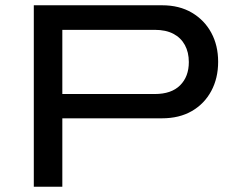

<svg xmlns="http://www.w3.org/2000/svg" viewBox="-20 -707 883 727"><path d="M108 0V-687H594Q659 -687 706.5 -659Q754 -631 780 -583Q806 -535 806 -473Q806 -411 780 -362.5Q754 -314 706.5 -286.5Q659 -259 593 -259H216V0ZM216 -351H566Q629 -351 662 -384Q695 -417 695 -472Q695 -509 680 -536.5Q665 -564 636.5 -579Q608 -594 566 -594H216Z"/></svg>

Font: Archivo Expanded
Style: Regular
Weight: 400
Width: 7
Designer: Hector Gatti
Foundry: Omnibus-Type
Version: Version 2.001